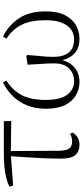

<svg xmlns="http://www.w3.org/2000/svg" viewBox="358 -912 568 1325"><g transform="rotate(-90 642.5 -250.0)"><path d="M23 -444 17 -470Q49 -485 83 -493Q117 -501 158 -504.5Q199 -508 252 -508H468L470 -457L242 -460ZM305 14Q259 14 234.5 -14.5Q210 -43 210 -111Q210 -170 212.5 -232.5Q215 -295 219.5 -358Q224 -421 228 -481H262L264 -125Q266 -71 282 -54Q298 -37 326 -37Q343 -37 356.5 -40.5Q370 -44 382 -51L389 -33Q376 -11 355 1.5Q334 14 305 14Z M740 14Q689 14 646.5 -11Q604 -36 579 -87Q554 -138 554 -217Q554 -290 577 -347Q600 -404 641 -446Q682 -488 735 -514L749 -491Q682 -448 648.5 -385.5Q615 -323 615 -219Q615 -116 651.5 -69.5Q688 -23 745 -23Q797 -23 832 -58Q867 -93 867 -160Q867 -203 864 -243Q861 -283 858 -344L917 -353L925 -347Q923 -309 919.5 -277.5Q916 -246 914 -219Q912 -192 912 -166Q912 -96 942.5 -59.5Q973 -23 1034 -23Q1069 -23 1098.5 -42.5Q1128 -62 1146.5 -105.5Q1165 -149 1165 -220Q1165 -322 1134 -384.5Q1103 -447 1038 -490L1052 -514Q1132 -474 1179 -402Q1226 -330 1226 -221Q1226 -137 1199.5 -85.5Q1173 -34 1129.5 -10Q1086 14 1036 14Q971 14 932.5 -23.5Q894 -61 882 -139H895Q891 -92 870 -57.5Q849 -23 816 -4.5Q783 14 740 14Z"/></g></svg>

Font: Noto Serif JP ExtraLight
Style: Regular
Weight: 200
Designer: Ryoko NISHIZUKA  (kana & ideographs); Frank Grießhammer (Latin, Greek & Cyrillic); Wenlong ZHANG  (bopomofo); Sandoll Co
Foundry: Adobe
Version: Version 2.002-H1;hotconv 1.1.0;makeotfexe 2.6.0